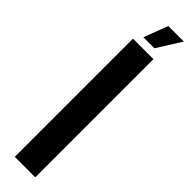

<svg xmlns="http://www.w3.org/2000/svg" viewBox="-309 -869 849 849"><g transform="rotate(45 116.0 -444.5)"><path d="M123 -889H220L149 -776H80ZM52 -739H180V0H52Z"/></g></svg>

Font: Khand ExtraBold
Style: Regular
Weight: 800
Designer: Sanchit Sawaria and Jyotish Sonowal (Devanagari), Satya Rajpurohit (Latin)
Foundry: Indian Type Foundry
Version: Version 2.000;PS 1.0;hotconv 1.0.79;makeotf.lib2.5.61930